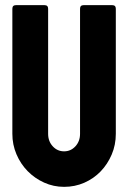

<svg xmlns="http://www.w3.org/2000/svg" viewBox="-20 -716 509 746"><path d="M229 10Q188 10 151.5 -6.5Q115 -23 87.5 -51Q60 -79 44 -116.5Q28 -154 28 -196V-682Q28 -696 42 -696H153Q167 -696 167 -682V-196Q167 -167 185 -147.5Q203 -128 229 -128Q255 -128 273 -147.5Q291 -167 291 -196V-682Q291 -696 305 -696H416Q430 -696 430 -682V-196Q430 -153 414 -115.5Q398 -78 371 -50Q344 -22 307.5 -6Q271 10 229 10Z"/></svg>

Font: AL Dynamic
Style: Bold
Weight: 700
Version: Version 1.000; ttfautohint (v1.8.2) -l 8 -r 50 -G 200 -x 14 